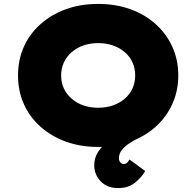

<svg xmlns="http://www.w3.org/2000/svg" viewBox="-20 -740 1002 980"><path d="M583 220Q527 220 494 185.5Q461 151 461 104Q461 66 480.5 35.5Q500 5 533.5 -20Q567 -45 608 -66.5Q649 -88 693 -106L718 -54Q705 -45 683 -33.5Q661 -22 639 -7.5Q617 7 602 25.5Q587 44 587 68Q587 80 594 88.5Q601 97 611 97Q622 97 628.5 91Q635 85 641 74L721 133Q703 165 669 192.5Q635 220 583 220ZM481 10Q391 10 316.5 -17Q242 -44 186.5 -93.5Q131 -143 101.5 -209.5Q72 -276 72 -355Q72 -434 101.5 -500.5Q131 -567 186.5 -616.5Q242 -666 316.5 -693Q391 -720 481 -720Q571 -720 645.5 -693Q720 -666 775 -616.5Q830 -567 860 -500.5Q890 -434 890 -355Q890 -277 860 -210Q830 -143 775 -93.5Q720 -44 645.5 -17Q571 10 481 10ZM481 -190Q522 -190 556.5 -202Q591 -214 617 -236.5Q643 -259 656.5 -289Q670 -319 670 -355Q670 -391 656.5 -421Q643 -451 617 -473.5Q591 -496 556.5 -508Q522 -520 481 -520Q440 -520 405.5 -508Q371 -496 345 -473Q319 -450 305.5 -420Q292 -390 292 -355Q292 -319 305.5 -289.5Q319 -260 345 -237Q371 -214 405.5 -202Q440 -190 481 -190Z"/></svg>

Font: Lexend Exa Black
Style: Regular
Weight: 900
Designer: Bonnie Shaver-Troup, Thomas Jockin
Foundry: Lexend
Version: Version 1.007